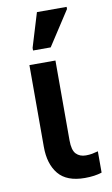

<svg xmlns="http://www.w3.org/2000/svg" viewBox="-89 -822 514 879"><g transform="rotate(-10 168.0 -383.0)"><path d="M233 10Q149 10 110.5 -36.5Q72 -83 72 -163V-543H193V-172Q193 -126 210 -108.5Q227 -91 255 -91Q271 -91 284.5 -93.5Q298 -96 312 -100V-1Q279 10 233 10ZM100 -606V-618L148 -776H286V-766L182 -606Z"/></g></svg>

Font: Noto Sans SemiCondensed SemiBold
Style: Regular
Weight: 600
Width: 4
Designer: Monotype Design Team
Foundry: Monotype Imaging Inc.
Version: Version 2.013; ttfautohint (v1.8.4.7-5d5b)